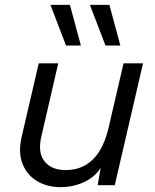

<svg xmlns="http://www.w3.org/2000/svg" viewBox="-20 -760 638 788"><path d="M228 8Q174 8 132.5 -16.5Q91 -41 72.5 -87.5Q54 -134 69 -199L139 -500H219L150 -201Q134 -134 162.5 -98Q191 -62 249 -62Q295 -62 330 -82Q365 -102 389 -141Q413 -180 426 -237L487 -500H567L451 0H381L400 -112L410 -107Q390 -49 340 -20.5Q290 8 228 8ZM267 -740 312 -573H251L187 -740ZM429 -740 474 -573H413L349 -740Z"/></svg>

Font: Work Sans
Style: Italic
Weight: 400
Italic angle: -13°
Designer: Wei Huang
Foundry: Wei Huang
Version: Version 2.012